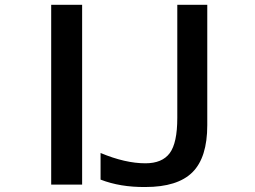

<svg xmlns="http://www.w3.org/2000/svg" viewBox="-20 -751 1040 782"><path d="M188.5 1V-731.4H314.5V1ZM389.6 -19.5V-127.9Q490.2 -85.9 572.3 -85.9Q640.6 -85.9 671.4 -127.4Q702.1 -168.9 702.1 -270.5V-731.4H824.2V-241.2Q824.2 -109.4 763.7 -49.3Q703.1 10.7 572.3 10.7Q469.7 11.7 389.6 -19.5Z"/></svg>

Font: GenEi Gothic M SemiBold
Style: Regular
Weight: 500
Designer: o_tamon (Modified); [Source Han Sans]
Ryoko NISHIZUKA  (kana & ideographs); Paul D. Hunt (Latin, Greek & Cyrillic); Wenl
Version: Version 1.1a;Original Version 1.004